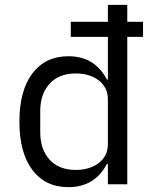

<svg xmlns="http://www.w3.org/2000/svg" viewBox="-20 -760 640 792"><path d="M425 -84H421Q371 12 262 12Q167 12 113.5 -59Q60 -130 60 -258Q60 -386 113.5 -457Q167 -528 262 -528Q371 -528 421 -432H425V-608H272V-670H425V-740H505V-670H570V-608H505V0H425ZM293 -59Q320 -59 344 -66Q368 -73 386 -86.5Q404 -100 414.5 -119.5Q425 -139 425 -165V-351Q425 -377 414.5 -396.5Q404 -416 386 -429.5Q368 -443 344 -450Q320 -457 293 -457Q223 -457 184.5 -414.5Q146 -372 146 -302V-214Q146 -144 184.5 -101.5Q223 -59 293 -59Z"/></svg>

Font: IBM Plex Mono
Style: Regular
Weight: 400
Monospace: yes
Designer: Mike Abbink, Paul van der Laan, Pieter van Rosmalen
Foundry: Bold Monday
Version: Version 2.3